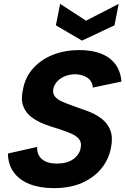

<svg xmlns="http://www.w3.org/2000/svg" viewBox="-20 -966 648 993"><path d="M172 -206Q171 -177 183.5 -158Q196 -139 219 -129.5Q242 -120 274 -120Q327 -120 359 -143Q391 -166 397 -200Q403 -228 389.5 -245.5Q376 -263 348.5 -275Q321 -287 284 -299Q245 -310 208 -324.5Q171 -339 142 -361Q113 -383 100 -417.5Q87 -452 99 -504Q111 -569 153 -614.5Q195 -660 256 -683.5Q317 -707 391 -707Q456 -707 503 -688.5Q550 -670 577 -633.5Q604 -597 608 -544L460 -513Q459 -535 446.5 -550.5Q434 -566 413.5 -573.5Q393 -581 370 -582Q343 -582 319 -573Q295 -564 278 -547Q261 -530 256 -508Q251 -483 263.5 -467.5Q276 -452 300.5 -441Q325 -430 356 -419Q394 -406 434 -391Q474 -376 505 -352.5Q536 -329 550.5 -292.5Q565 -256 554 -202Q543 -143 505.5 -96Q468 -49 406 -21Q344 7 258 7Q186 7 133 -14Q80 -35 51 -75Q22 -115 21 -172ZM594 -946 572 -835 404 -756 269 -835 291 -946 425 -859Z"/></svg>

Font: Albert Sans ExtraBold
Style: Italic
Weight: 800
Italic angle: -11.25°
Designer: Andreas Rasmussen
Foundry: a.Foundry
Version: Version 1.025